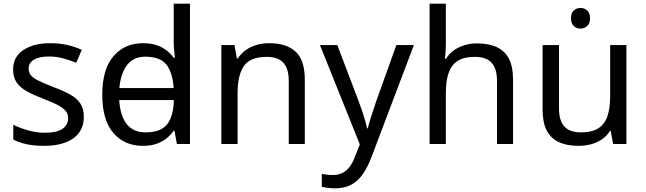

<svg xmlns="http://www.w3.org/2000/svg" viewBox="-20 -780 3498 1040"><path d="M434 -148Q434 -96 408 -61Q382 -26 334 -8Q286 10 220 10Q164 10 123.5 1Q83 -8 52 -24V-104Q84 -88 129.5 -74.5Q175 -61 222 -61Q289 -61 319 -82.5Q349 -104 349 -140Q349 -160 338 -176Q327 -192 298.5 -208Q270 -224 217 -244Q165 -264 128 -284Q91 -304 71 -332Q51 -360 51 -404Q51 -472 106.5 -509Q162 -546 252 -546Q301 -546 343.5 -536.5Q386 -527 423 -510L393 -440Q359 -454 322 -464Q285 -474 246 -474Q192 -474 163.5 -456.5Q135 -439 135 -409Q135 -387 148 -371.5Q161 -356 191.5 -341.5Q222 -327 273 -307Q324 -288 360 -268Q396 -248 415 -219.5Q434 -191 434 -148Z M583 -238V-303H959V-238ZM754 10Q654 10 594 -59.5Q534 -129 534 -267Q534 -405 594.5 -475.5Q655 -546 755 -546Q797 -546 828 -535.5Q859 -525 882 -507Q905 -489 921 -467H927Q926 -480 923.5 -505.5Q921 -531 921 -546V-760H1009V0H938L925 -72H921Q905 -49 882 -30.5Q859 -12 827.5 -1Q796 10 754 10ZM768 -63Q853 -63 887.5 -109.5Q922 -156 922 -250V-266Q922 -366 889 -419.5Q856 -473 767 -473Q696 -473 660.5 -416.5Q625 -360 625 -265Q625 -169 660.5 -116Q696 -63 768 -63Z M1437 -546Q1533 -546 1582 -499.5Q1631 -453 1631 -349V0H1544V-343Q1544 -408 1515 -440Q1486 -472 1424 -472Q1335 -472 1301 -422Q1267 -372 1267 -278V0H1179V-536H1250L1263 -463H1268Q1286 -491 1312.5 -509.5Q1339 -528 1371 -537Q1403 -546 1437 -546Z M1713 -536H1807L1923 -231Q1933 -204 1941.5 -179Q1950 -154 1957 -130.5Q1964 -107 1968 -85H1972Q1978 -110 1991 -150.5Q2004 -191 2018 -232L2127 -536H2222L1991 74Q1972 124 1946.5 161.5Q1921 199 1884.5 219.5Q1848 240 1796 240Q1772 240 1754 237.5Q1736 235 1723 232V162Q1734 164 1749.5 166Q1765 168 1782 168Q1813 168 1835.5 156.5Q1858 145 1874 123.5Q1890 102 1901 73L1929 2Z M2395 -537Q2395 -518 2393.5 -498Q2392 -478 2390 -462H2396Q2413 -490 2439 -508Q2465 -526 2497 -535.5Q2529 -545 2563 -545Q2628 -545 2671.5 -524.5Q2715 -504 2737 -461Q2759 -418 2759 -349V0H2672V-343Q2672 -408 2643 -440Q2614 -472 2552 -472Q2492 -472 2458 -449.5Q2424 -427 2409.5 -383.5Q2395 -340 2395 -277V0H2307V-760H2395Z M3125 -737Q3145 -737 3160.5 -723.5Q3176 -710 3176 -681Q3176 -653 3160.5 -639Q3145 -625 3125 -625Q3103 -625 3088 -639Q3073 -653 3073 -681Q3073 -710 3088 -723.5Q3103 -737 3125 -737ZM3373 -536V0H3301L3288 -71H3284Q3267 -43 3240 -25Q3213 -7 3181 1.5Q3149 10 3114 10Q3050 10 3006.5 -10.5Q2963 -31 2941 -74Q2919 -117 2919 -185V-536H3008V-191Q3008 -127 3037 -95Q3066 -63 3127 -63Q3187 -63 3221.5 -85.5Q3256 -108 3270.5 -151.5Q3285 -195 3285 -257V-536Z"/></svg>

Font: hexuhindi05
Style: Book
Weight: 400
Designer: Jelle Bosma - Monotype Design Team
Foundry: Monotype Imaging Inc.
Version: Version 2.003